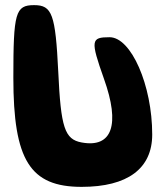

<svg xmlns="http://www.w3.org/2000/svg" viewBox="-20 -778 645 748"><path d="M32 -475C32 -154 97 -50 298 -50C477 -50 573 -121 573 -254C573 -446 491 -633 407 -633C334 -633 332 -621 385 -471C449 -292 417 -201 298 -223C232 -235 217 -281 207 -498C196 -723 183 -758 113 -758C40 -758 32 -729 32 -475Z"/></svg>

Font: Hussar Skorodowane
Style: Bold
Weight: 700
Foundry: Cannot Into Space Fonts
Version: Version 0.892